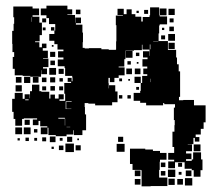

<svg xmlns="http://www.w3.org/2000/svg" viewBox="-20 -533 746 678"><path d="M665 -161H706V-101H699V-78H689V-58H671V-49H684V-33H668V-46H663V-24H643V-23H658V1H637V9H656V29H637V35H657V30H662V5H690V30H695V68H688V91H664V68H657V63H632V40H598V61H574V37H595V31H574V7H595V-14H589V-68H596V-91H597V-109H594V-153H598V-165H560V-169H556V-161H496V-170H475V-177H452V-205H475V-212H477V-240H482V-265H500V-271H486V-291H500V-298H483V-324H501V-330H485V-352H507V-336H508V-358H483V-375H481V-356H453V-354H423V-324H419V-298H399V-295H420V-267H399V-258H384V-243H368V-258H363V-239H364V-221H365V-232H387V-210H395V-172H376V-161H316V-167H292V-169H279V-155H280V-129H284V-73H271V-56H241V-73H239V-58H215V-52H177V-56H151V-82H148V-59H124V-83H147V-87H122V-106H116V-91H96V-111H111V-115H64V-113H58V-89H34V-113H28V-138H23V-184H32V-205H60V-184H67V-200H85V-186H86V-211H93V-234H119V-211H126V-209H154V-185H158V-199H174V-185H187V-200H205V-182H190V-177H210V-202H207V-240H231V-244H219V-258H233V-246H236V-260H235V-265H210V-293H208V-299H184V-323H204V-330H185V-352H204V-358H183V-377H172V-389H154V-413H172V-425H175V-448H153V-469H144V-479H124V-503H144V-513H218V-500H235V-482H218V-480H245V-453H246V-471H266V-451H248V-446H271V-418H273V-384H272V-364H279V-362H294V-363H338V-359H364V-357H389V-358H390V-387H391V-444H389V-478H414V-480H395V-502H417V-483H427V-500H445V-483H458V-474H479V-457H484V-473H508V-479H510V-507H542V-479H544V-475H570V-447H544V-443H542V-415H540V-388H573V-357H602V-330H605V-306H611V-281H616V-191H612V-179H627V-180H665ZM30 -349H24V-378H23V-424H28V-449H30V-472H27V-510H95V-503H118V-479H95V-474H119V-453H128V-409H120V-387H104V-384H119V-366H128V-379H144V-363H131V-354H149V-328H132V-326H151V-296H132V-291H146V-271H126V-285H125V-262H87V-265H60V-267H32V-290H25V-332H30ZM544 -503H568V-479H544ZM575 -502H597V-480H575ZM248 -499H264V-483H248ZM489 -498H503V-484H489ZM462 -495H470V-487H462ZM92 -472V-456H93V-472ZM129 -468H143V-454H129ZM579 -454V-468H593V-454ZM594 -423H578V-439H594ZM160 -425V-437H172V-425ZM141 -436V-426H131V-436ZM552 -427V-435H560V-427ZM574 -413H598V-389H574ZM563 -394H549V-408H563ZM521 -387V-386H539V-387ZM597 -382V-360H575V-382ZM511 -359V-376H509V-359ZM163 -368V-374H169V-368ZM424 -353H448V-329H424ZM175 -332H157V-350H175ZM460 -347H472V-335H460ZM174 -319V-303H158V-319ZM442 -317V-305H430V-317ZM469 -314V-308H463V-314ZM178 -269H154V-293H178ZM426 -291H446V-271H426ZM476 -271H456V-291H476ZM187 -290H205V-272H187ZM87 -240H65V-262H87ZM455 -240V-262H477V-240ZM36 -241V-261H56V-241ZM116 -261V-241H96V-261ZM157 -260H175V-242H157ZM128 -259H144V-243H128ZM190 -245V-257H202V-245ZM401 -246V-256H411V-246ZM510 -243H511V-255H510ZM439 -254V-248H433V-254ZM57 -210H35V-232H57ZM174 -229V-213H158V-229ZM143 -228V-214H129V-228ZM203 -214H189V-228H203ZM461 -216V-226H471V-216ZM412 -185H400V-197H412ZM430 -197H442V-185H430ZM69 -182V-179H81V-182ZM233 -173V-175H212V-148H232V-149H214V-173ZM209 -90H210V-114H209V-117H186V-114H209ZM67 -92V-110H85V-92ZM228 -85H215V-84H228ZM58 -59H34V-83H58ZM88 -59H64V-83H88ZM112 -65H100V-77H112ZM176 -31H156V-51H176ZM217 -32V-50H235V-32ZM415 -32H397V-50H415ZM143 -34H129V-48H143ZM82 -35H70V-47H82ZM111 -36H101V-46H111ZM191 -36V-46H201V-36ZM50 -37H42V-45H50ZM253 -38V-44H259V-38ZM241 4H211V-26H241ZM420 3H392V-25H420ZM688 1H664V-23H688ZM265 -2H247V-20H265ZM204 -3H188V-19H204ZM170 -7H162V-15H170ZM544 67H542V94H571V124H512V125H480V68H477V67H448V46H439V-8H493V-5H520V0H545V7H568V31H545V38H544ZM548 41H564V57H548ZM609 42H623V56H609ZM599 92H573V66H599ZM476 89H456V69H476ZM636 89V69H656V89ZM564 87H548V71H564ZM621 74V84H611V74ZM659 122H633V96H659ZM597 120H575V98H597ZM476 119H456V99H476ZM626 119H606V99H626Z"/></svg>

Font: Rubik-Storm
Style: Regular
Weight: 400
Designer: NaN (generative design), Hubert & Fischer (Rubik source font outlines)
Foundry: NaN, Hubert & Fischer
Version: Version 1.000